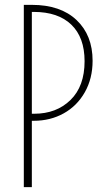

<svg xmlns="http://www.w3.org/2000/svg" viewBox="-20 -770 436 790"><path d="M78 -750H111Q229 -750 295 -687.5Q361 -625 361 -520Q361 -447 329 -390.5Q297 -334 242 -303.5Q187 -273 119 -273H111V0H78ZM121 -302Q212 -302 270 -358.5Q328 -415 328 -518Q328 -616 273.5 -668.5Q219 -721 119 -721H111V-302Z"/></svg>

Font: Poiret One
Style: Regular
Weight: 400
Designer: Denis Masharov (denis.masharov@gmail.com), Cyreal (Charset Expansion)
Foundry: Denis Masharov
Version: Version 1.101